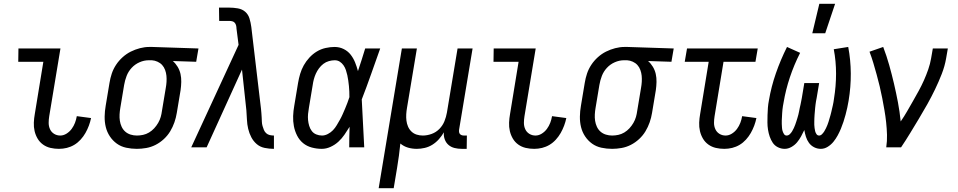

<svg xmlns="http://www.w3.org/2000/svg" viewBox="-20 -775 5040 1010"><path d="M290 8Q267 8 245.5 3Q224 -2 206.5 -14.5Q189 -27 178 -45.5Q167 -64 162 -85.5Q157 -107 158 -130Q159 -153 163 -175L208 -450H76L77 -520H298L239 -164Q236 -146 236 -128.5Q236 -111 243 -95.5Q250 -80 264.5 -71Q279 -62 297 -62Q314 -62 330 -72Q346 -82 357 -97Q368 -112 374.5 -129Q381 -146 384 -164L459 -154Q455 -134 447.5 -114Q440 -94 429.5 -75.5Q419 -57 404 -40.5Q389 -24 370.5 -13Q352 -2 331.5 3Q311 8 290 8Z M700 8Q671 8 643.5 2Q616 -4 594.5 -19.5Q573 -35 558 -57.5Q543 -80 536.5 -106.5Q530 -133 530.5 -162Q531 -191 536 -219L556 -339Q560 -364 568 -388Q576 -412 590.5 -434Q605 -456 625 -474Q645 -492 668 -503.5Q691 -515 716 -521.5Q741 -528 765 -528H781L1024 -520L1012 -450L889 -454Q904 -441 914.5 -423.5Q925 -406 929.5 -386Q934 -366 933.5 -344Q933 -322 930 -301L910 -181Q906 -156 897.5 -131.5Q889 -107 875.5 -84.5Q862 -62 842 -43.5Q822 -25 798.5 -13Q775 -1 749.5 3.5Q724 8 700 8ZM700 -62Q716 -62 732.5 -65.5Q749 -69 764 -78Q779 -87 791 -100Q803 -113 812 -128.5Q821 -144 825.5 -160Q830 -176 832 -192L852 -312Q855 -328 856 -344.5Q857 -361 855.5 -376.5Q854 -392 848.5 -407Q843 -422 833 -433Q823 -444 808.5 -450.5Q794 -457 779 -458H762Q738 -458 714 -447.5Q690 -437 672.5 -418Q655 -399 646 -375.5Q637 -352 633 -328L613 -208Q610 -191 609 -173.5Q608 -156 610.5 -139.5Q613 -123 620 -108Q627 -93 639 -82.5Q651 -72 667 -67Q683 -62 700 -62Z M1421 8Q1396 8 1372 3Q1348 -2 1330.5 -17Q1313 -32 1302 -53Q1291 -74 1285.5 -97.5Q1280 -121 1279 -145.5Q1278 -170 1276 -195L1253 -409L1067 0H986L1235 -539L1224 -625Q1224 -633 1222 -641Q1220 -649 1215 -655Q1210 -661 1202 -663Q1194 -665 1186 -665H1133L1132 -735H1185Q1208 -735 1231 -731Q1254 -727 1270 -713Q1286 -699 1292.5 -677.5Q1299 -656 1302 -633L1353 -202Q1354 -191 1355 -180Q1356 -169 1356.5 -157.5Q1357 -146 1357.5 -134.5Q1358 -123 1361 -112.5Q1364 -102 1368 -92Q1372 -82 1380 -74.5Q1388 -67 1399 -64.5Q1410 -62 1421 -62Z M1673 8Q1646 8 1620 1Q1594 -6 1574.5 -22Q1555 -38 1543 -61.5Q1531 -85 1526 -111Q1521 -137 1522 -164.5Q1523 -192 1528 -219L1548 -339Q1552 -363 1559 -386.5Q1566 -410 1578 -431.5Q1590 -453 1607.5 -472Q1625 -491 1646.5 -504Q1668 -517 1692.5 -522.5Q1717 -528 1740 -528Q1766 -528 1788 -517Q1810 -506 1824.5 -487.5Q1839 -469 1848 -446.5Q1857 -424 1863 -401Q1873 -431 1882.5 -460.5Q1892 -490 1901 -520H1980Q1956 -453 1932.5 -386Q1909 -319 1883 -252Q1887 -189 1889.5 -126Q1892 -63 1896 0H1817Q1817 -27 1817.5 -54Q1818 -81 1819 -108Q1806 -87 1792 -66.5Q1778 -46 1760 -29.5Q1742 -13 1719 -2.5Q1696 8 1673 8ZM1674 -62Q1689 -62 1704.5 -70Q1720 -78 1731.5 -90Q1743 -102 1751.5 -116.5Q1760 -131 1768 -145Q1776 -159 1782.5 -174Q1789 -189 1795.5 -204Q1802 -219 1807.5 -234Q1813 -249 1818 -264Q1818 -279 1817.5 -293.5Q1817 -308 1815.5 -322.5Q1814 -337 1812 -351.5Q1810 -366 1807 -379.5Q1804 -393 1799.5 -406.5Q1795 -420 1787 -431.5Q1779 -443 1767.5 -450.5Q1756 -458 1741 -458Q1726 -458 1710 -453.5Q1694 -449 1681 -439Q1668 -429 1658 -415.5Q1648 -402 1641.5 -387.5Q1635 -373 1631 -358Q1627 -343 1625 -328L1605 -208Q1602 -192 1600.5 -175.5Q1599 -159 1600.5 -143.5Q1602 -128 1606.5 -113Q1611 -98 1620 -86Q1629 -74 1643.5 -68Q1658 -62 1674 -62Z M1972 215 2094 -520H2173L2121 -208Q2118 -191 2117 -174Q2116 -157 2118 -140.5Q2120 -124 2126.5 -109Q2133 -94 2144.5 -83Q2156 -72 2171.5 -67Q2187 -62 2204 -62Q2227 -62 2250.5 -70.5Q2274 -79 2291.5 -97Q2309 -115 2318 -137.5Q2327 -160 2331 -183L2387 -520H2466L2395 -93Q2394 -86 2395 -80Q2396 -74 2399.5 -70Q2403 -66 2408.5 -64Q2414 -62 2421 -62H2436L2435 8H2409Q2389 8 2371 3.5Q2353 -1 2339.5 -12.5Q2326 -24 2319.5 -42Q2313 -60 2315 -79Q2304 -60 2289 -43Q2274 -26 2255 -14Q2236 -2 2214.5 3Q2193 8 2173 8Q2148 8 2126 1.5Q2104 -5 2086 -20Q2083 12 2078.5 44Q2074 76 2069 107L2051 215Z M2790 8Q2767 8 2745.5 3Q2724 -2 2706.5 -14.5Q2689 -27 2678 -45.5Q2667 -64 2662 -85.5Q2657 -107 2658 -130Q2659 -153 2663 -175L2708 -450H2576L2577 -520H2798L2739 -164Q2736 -146 2736 -128.5Q2736 -111 2743 -95.5Q2750 -80 2764.5 -71Q2779 -62 2797 -62Q2814 -62 2830 -72Q2846 -82 2857 -97Q2868 -112 2874.5 -129Q2881 -146 2884 -164L2959 -154Q2955 -134 2947.5 -114Q2940 -94 2929.5 -75.5Q2919 -57 2904 -40.5Q2889 -24 2870.5 -13Q2852 -2 2831.5 3Q2811 8 2790 8Z M3200 8Q3171 8 3143.5 2Q3116 -4 3094.5 -19.5Q3073 -35 3058 -57.5Q3043 -80 3036.5 -106.5Q3030 -133 3030.5 -162Q3031 -191 3036 -219L3056 -339Q3060 -364 3068 -388Q3076 -412 3090.5 -434Q3105 -456 3125 -474Q3145 -492 3168 -503.5Q3191 -515 3216 -521.5Q3241 -528 3265 -528H3281L3524 -520L3512 -450L3389 -454Q3404 -441 3414.5 -423.5Q3425 -406 3429.5 -386Q3434 -366 3433.5 -344Q3433 -322 3430 -301L3410 -181Q3406 -156 3397.5 -131.5Q3389 -107 3375.5 -84.5Q3362 -62 3342 -43.5Q3322 -25 3298.5 -13Q3275 -1 3249.5 3.5Q3224 8 3200 8ZM3200 -62Q3216 -62 3232.5 -65.5Q3249 -69 3264 -78Q3279 -87 3291 -100Q3303 -113 3312 -128.5Q3321 -144 3325.5 -160Q3330 -176 3332 -192L3352 -312Q3355 -328 3356 -344.5Q3357 -361 3355.5 -376.5Q3354 -392 3348.5 -407Q3343 -422 3333 -433Q3323 -444 3308.5 -450.5Q3294 -457 3279 -458H3262Q3238 -458 3214 -447.5Q3190 -437 3172.5 -418Q3155 -399 3146 -375.5Q3137 -352 3133 -328L3113 -208Q3110 -191 3109 -173.5Q3108 -156 3110.5 -139.5Q3113 -123 3120 -108Q3127 -93 3139 -82.5Q3151 -72 3167 -67Q3183 -62 3200 -62Z M3790 8Q3767 8 3745.5 3Q3724 -2 3706.5 -14.5Q3689 -27 3678 -45.5Q3667 -64 3662 -85.5Q3657 -107 3658 -130Q3659 -153 3663 -175L3708 -450H3582L3594 -520H3966L3954 -450H3786L3739 -164Q3736 -146 3736 -128.5Q3736 -111 3743 -95.5Q3750 -80 3764.5 -71Q3779 -62 3797 -62Q3814 -62 3830 -72Q3846 -82 3857 -97Q3868 -112 3874.5 -129Q3881 -146 3884 -164L3959 -154Q3955 -134 3947.5 -114Q3940 -94 3929.5 -75.5Q3919 -57 3904 -40.5Q3889 -24 3870.5 -13Q3852 -2 3831.5 3Q3811 8 3790 8Z M4108 8Q4089 8 4072 -0.5Q4055 -9 4045 -24Q4035 -39 4029 -56.5Q4023 -74 4020 -93Q4017 -112 4017 -131Q4017 -150 4017.5 -169.5Q4018 -189 4019.5 -208.5Q4021 -228 4025 -248Q4037 -319 4061.5 -389.5Q4086 -460 4120 -528L4189 -497Q4157 -434 4135 -368Q4113 -302 4102 -236Q4100 -226 4098.5 -216.5Q4097 -207 4096 -198Q4095 -189 4094.5 -179.5Q4094 -170 4093.5 -160.5Q4093 -151 4092.5 -141.5Q4092 -132 4092.5 -123Q4093 -114 4093.5 -104.5Q4094 -95 4096.5 -86.5Q4099 -78 4104 -70Q4109 -62 4118 -62Q4127 -62 4134.5 -69Q4142 -76 4147 -84.5Q4152 -93 4156 -101.5Q4160 -110 4163 -118.5Q4166 -127 4169 -136Q4172 -145 4174.5 -153.5Q4177 -162 4179.5 -171Q4182 -180 4183.5 -189Q4185 -198 4187 -207Q4189 -216 4191 -224.5Q4193 -233 4194.5 -242Q4196 -251 4198 -260L4211 -338H4289L4276 -260Q4274 -251 4272.5 -242Q4271 -233 4270 -224.5Q4269 -216 4268 -207Q4267 -198 4266.5 -189Q4266 -180 4265 -171.5Q4264 -163 4264 -154Q4264 -145 4263.5 -136Q4263 -127 4263.5 -118.5Q4264 -110 4265 -101.5Q4266 -93 4268 -85Q4270 -77 4275 -69.5Q4280 -62 4289 -62Q4297 -62 4304 -69Q4311 -76 4316 -84Q4321 -92 4325 -100.5Q4329 -109 4332.5 -117.5Q4336 -126 4338.5 -134.5Q4341 -143 4343.5 -151.5Q4346 -160 4348.5 -168.5Q4351 -177 4353 -186Q4355 -195 4357 -203.5Q4359 -212 4361 -220.5Q4363 -229 4364.5 -238Q4366 -247 4367 -255Q4378 -322 4378 -387.5Q4378 -453 4366 -516L4442 -528Q4455 -460 4455.5 -388.5Q4456 -317 4444 -245Q4441 -227 4437 -208.5Q4433 -190 4428 -171.5Q4423 -153 4417 -134.5Q4411 -116 4403.5 -98Q4396 -80 4386.5 -62.5Q4377 -45 4364.5 -29.5Q4352 -14 4334.5 -3Q4317 8 4298 8Q4279 8 4262.5 -0.5Q4246 -9 4235.5 -23.5Q4225 -38 4219.5 -55.5Q4214 -73 4211 -91Q4203 -74 4194 -57.5Q4185 -41 4173 -26.5Q4161 -12 4143.5 -2Q4126 8 4108 8ZM4253 -600 4290 -755H4373L4321 -600Z M4642 0Q4647 -33 4646 -66Q4645 -99 4641.5 -131.5Q4638 -164 4632.5 -195.5Q4627 -227 4621 -258.5Q4615 -290 4607.5 -321Q4600 -352 4591.5 -383Q4583 -414 4574 -444Q4565 -474 4554 -503L4626 -528Q4644 -481 4657.5 -433Q4671 -385 4682.5 -336Q4694 -287 4703.5 -237Q4713 -187 4718 -136Q4736 -162 4751.5 -189Q4767 -216 4782.5 -243Q4798 -270 4813 -297.5Q4828 -325 4840.5 -353Q4853 -381 4863 -410Q4873 -439 4878 -468L4887 -520H4966L4957 -468Q4950 -427 4934 -386Q4918 -345 4899 -305.5Q4880 -266 4858.5 -227.5Q4837 -189 4814 -151Q4791 -113 4768 -75Q4745 -37 4720 0Z"/></svg>

Font: Iosevka Custom
Style: Italic
Weight: 400
Italic angle: -9°
Monospace: yes
Designer: Belleve Invis
Foundry: Belleve Invis
Version: Version 30.3.3; ttfautohint (v1.8.3)